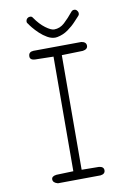

<svg xmlns="http://www.w3.org/2000/svg" viewBox="-96 -960 692 1002"><g transform="rotate(-10 250.0 -459.0)"><path d="M376 -723Q402 -719 402 -699Q402 -680 376 -676L264 -673L262 -66L354 -65Q379 -62 379 -43Q379 -23 354 -20L128 -18Q102 -25 102 -43Q102 -60 128 -63L218 -66L220 -673L124 -675Q94 -676 96 -698Q97 -720 122 -721ZM246 -769Q226 -769 205 -781Q184 -793 166 -810Q148 -827 135 -843Q122 -859 118 -866Q112 -871 113.5 -880.5Q115 -890 122 -895Q128 -900 136.5 -899.5Q145 -899 149 -892Q175 -854 203.5 -833Q232 -812 248 -812Q279 -812 303.5 -834.5Q328 -857 353 -888Q359 -895 368 -895Q377 -895 382 -889Q388 -883 389 -875Q390 -867 385 -861Q377 -853 359 -833Q341 -813 315 -794.5Q289 -776 257 -770Q253 -769 246 -769Z"/></g></svg>

Font: Yomogi
Style: Regular
Weight: 400
Designer: satsuyako
Foundry: satsuyako
Version: Version 3.100